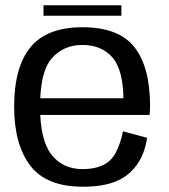

<svg xmlns="http://www.w3.org/2000/svg" viewBox="-20 -701 638 726"><path d="M293 5V-61.5Q217 -61.5 174.2 -116.8Q131.5 -172 131.5 -297.5Q131.5 -430 175.8 -480.5Q220 -531 291.5 -531Q365 -531 406 -482.8Q447 -434.5 447 -318.5L452.5 -329.5H120.5V-266.5H545.5Q547.5 -281.5 547.5 -299Q547.5 -447.5 488.2 -522.8Q429 -598 291.5 -598Q157.5 -598 95.5 -522.8Q33.5 -447.5 33.5 -297.5Q33.5 -155 94.2 -75Q155 5 293 5ZM293 -61.5V5Q368 5 416.8 -14.5Q465.5 -34 496.5 -76.5Q527.5 -119 536 -180L445 -204.5Q436.5 -161 418.8 -126Q401 -91 368.8 -76.2Q336.5 -61.5 293 -61.5ZM144.5 -641.5H439V-681H144.5Z"/></svg>

Font: Anybody UltraCondensed Thin
Style: Regular
Weight: 400
Version: Version 1.111